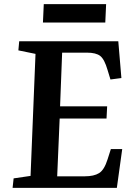

<svg xmlns="http://www.w3.org/2000/svg" viewBox="-20 -910 649 930"><path d="M152 -649 69 -666 73 -710H553L568 -532L515 -525L501 -571Q486 -623 465.5 -639Q445 -655 401 -655H281L271 -395H499L496 -336H269L257 -56H391Q435 -56 460 -71.5Q485 -87 501 -138L517 -188H572L546 0H41L46 -46L128 -58ZM192 -890H494L490 -801H188Z"/></svg>

Font: Literata 36pt SemiBold
Style: Italic
Weight: 600
Italic angle: -2°
Designer: Latin by Veronika Burian and Jose Scaglione. Greek by Irene Vlachou. Cyrillic by Vera Evstafieva
Foundry: TypeTogether
Version: Version 3.002